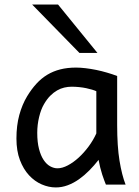

<svg xmlns="http://www.w3.org/2000/svg" viewBox="-20 -801 602 833"><path d="M488.3 -258.8Q488.3 -166.5 498.5 -103.8Q508.8 -41 524.9 0H439.5Q437 -6.3 432.6 -17.6Q428.2 -28.8 423.6 -43.2Q418.9 -57.6 414.8 -74.2Q410.6 -90.8 407.7 -107.4Q388.7 -83 367.4 -61.5Q346.2 -40 322.8 -23.4Q299.3 -6.8 273.9 2.7Q248.5 12.2 222.2 12.2Q191.4 12.2 160.9 -1Q130.4 -14.2 106 -40.5Q81.5 -66.9 66.4 -106.7Q51.3 -146.5 51.3 -200.2Q51.3 -256.3 63.7 -302Q76.2 -347.7 97.7 -383.3Q116.7 -414.6 138.2 -438Q159.7 -461.4 185.3 -476.8Q210.9 -492.2 241.7 -500Q272.5 -507.8 310.1 -507.8Q328.6 -507.8 351.3 -505.1Q374 -502.4 397.7 -497.6Q421.4 -492.7 444.8 -485.8Q468.3 -479 488.3 -471.2ZM290.5 -424.8Q274.9 -424.8 259 -421.1Q243.2 -417.5 227.8 -408.7Q212.4 -399.9 198 -385.5Q183.6 -371.1 170.9 -349.1Q157.7 -326.7 149.7 -293.2Q141.6 -259.8 141.6 -224.6Q141.6 -184.1 149.2 -155Q156.7 -126 169.2 -107.2Q181.6 -88.4 197.5 -79.6Q213.4 -70.8 229.5 -70.8Q250 -70.8 274.2 -83.5Q298.3 -96.2 321.3 -117.2Q344.2 -138.2 364.5 -165.5Q384.8 -192.9 397.9 -222.2V-405.3Q390.6 -408.7 379.2 -412.1Q367.7 -415.5 353.8 -418.5Q339.8 -421.4 323.5 -423.1Q307.1 -424.8 290.5 -424.8ZM231.9 -781.2 402.8 -571.3H324.7L119.6 -781.2Z"/></svg>

Font: Andika DR AuSIL
Style: Regular
Weight: 400
Designer: Annie Olsen & Victor Gaultney
Foundry: SIL International
Version: Version 0.003